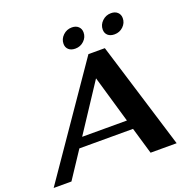

<svg xmlns="http://www.w3.org/2000/svg" viewBox="-184 -1050 1179 1197"><g transform="rotate(-20 406.0 -451.0)"><path d="M561 -177H205L88 0H-30L459 -710H568L786 0H613ZM543 -239 452 -552 246 -239ZM335 -823Q335 -855 359.5 -878.5Q384 -902 418 -902Q445 -902 461 -887Q477 -872 477 -848Q477 -816 453 -793Q429 -770 395 -770Q367 -770 351 -784.5Q335 -799 335 -823ZM595 -823Q595 -855 619.5 -878.5Q644 -902 678 -902Q705 -902 721 -887Q737 -872 737 -848Q737 -816 713 -793Q689 -770 655 -770Q627 -770 611 -784.5Q595 -799 595 -823Z"/></g></svg>

Font: Fahkwang
Style: Bold Italic
Weight: 700
Italic angle: -10°
Designer: Suppakit Chalermlarp | Katatrad Co.,Ltd.
Foundry: Cadson Demak Co.,Ltd.
Version: Version 1.000; ttfautohint (v1.6)